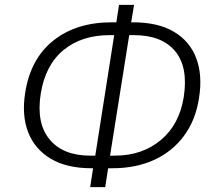

<svg xmlns="http://www.w3.org/2000/svg" viewBox="-20 -751 891 792"><path d="M352 21 364 -57H357Q255 -57 189 -96.5Q123 -136 96 -206Q69 -276 84 -369Q106 -509 200.5 -584Q295 -659 441 -659H460L471 -731H533L521 -659H528Q632 -659 697.5 -620Q763 -581 789.5 -511Q816 -441 801 -347Q787 -255 738.5 -190Q690 -125 615 -91Q540 -57 444 -57H426L414 21ZM533 -606H513L434 -109H454Q566 -109 643 -173Q720 -237 738 -351Q757 -475 702 -540.5Q647 -606 533 -606ZM352 -109H373L451 -606H431Q317 -606 242 -544.5Q167 -483 148 -364Q129 -243 184.5 -176Q240 -109 352 -109Z"/></svg>

Font: Mulish Light
Style: Italic
Weight: 300
Italic angle: -9°
Designer: Vernon Adams
Foundry: Vernon Adams
Version: Version 3.603; ttfautohint (v1.8.3)